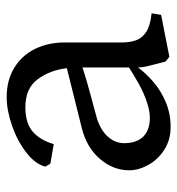

<svg xmlns="http://www.w3.org/2000/svg" viewBox="2 -523 531 575"><g transform="rotate(-90 267.5 -235.5)"><path d="M45 -114Q45 -161.8 78.9 -201.5Q112.8 -241.2 170.5 -255.8L350.8 -300.8Q345 -351 317.8 -388Q290.5 -425 234 -425Q185.8 -425 160.2 -402.5Q134.8 -380 123.5 -340L64.8 -350.2L55.8 -365.2Q63.8 -395.5 98 -422.1Q132.2 -448.8 178.5 -464.9Q224.8 -481 263.8 -481Q315.5 -481 352.6 -457.9Q389.8 -434.8 408.8 -395.5Q427.8 -356.2 427.8 -308V-136.8Q427.8 -110.5 434.9 -92.2Q442 -74 460.5 -62.4Q479 -50.8 515.2 -47L510.5 -18.5L385 6.2L371 -4.8Q370.2 -6.8 370.2 -7.2Q370.2 -7.8 369.5 -9.8Q363.5 -32.8 358.2 -53.4Q353 -74 353 -87.8Q334.5 -62.5 308.2 -40.4Q282 -18.2 247.9 -4.1Q213.8 10 175 10Q136 10 106.5 -9Q77 -28 61 -57Q45 -86 45 -114ZM353 -114.8V-254Q332 -247 314 -241.8Q296 -236.5 275.2 -231Q233.2 -220 199.5 -210.5Q163.8 -198.8 145 -177.1Q126.2 -155.5 126.2 -129Q126.2 -103.5 135.4 -86.4Q144.5 -69.2 161.1 -60.8Q177.8 -52.2 202 -52.2Q223.2 -52.2 250.2 -61.4Q277.2 -70.5 303.5 -85.1Q329.8 -99.8 353 -114.8Z"/></g></svg>

Font: TMT Limkin
Style: Regular
Weight: 400
Designer: Gabriel Drozdov
Version: Version 1.000;Glyphs 3.1.2 (3151)